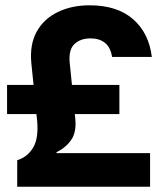

<svg xmlns="http://www.w3.org/2000/svg" viewBox="-20 -705 615 725"><path d="M45 0V-100Q83.3 -111.7 105 -147.5Q126.7 -183.3 120 -251.7L117.5 -274.2H6.7V-384.2H106.7L98.3 -466.7Q91.7 -537.5 118.8 -585.8Q145.8 -634.2 198.3 -659.6Q250.8 -685 318.3 -685Q422.5 -685 482.5 -632.5Q542.5 -580 553.3 -490H403.3Q397.5 -525.8 376.7 -542.9Q355.8 -560 321.7 -560Q283.3 -560 260.8 -538.3Q238.3 -516.7 243.3 -466.7L251.7 -384.2H430.8V-274.2H262.5L264.2 -257.5Q269.2 -207.5 250 -178.3Q230.8 -149.2 193.3 -130V-126.7H546.7V0Z"/></svg>

Font: Funnel Display Light ExtraBold
Style: Regular
Weight: 800
Version: Version 1.000